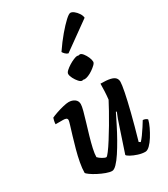

<svg xmlns="http://www.w3.org/2000/svg" viewBox="-231 -1074 1032 1178"><g transform="rotate(-30 284.5 -484.5)"><path d="M205 0Q189 0 164 -9Q139 -18 114 -31Q89 -44 71.5 -56.5Q54 -69 52 -75Q52 -105 59.5 -145.5Q67 -186 78.5 -228Q90 -270 101.5 -308Q113 -346 121 -372Q129 -398 129 -404Q129 -415 121 -418.5Q113 -422 100 -422H47Q47 -434 50 -446Q53 -458 55 -464Q69 -471 94 -479.5Q119 -488 144 -494Q169 -500 183 -500Q208 -500 225.5 -487.5Q243 -475 243 -452Q243 -438 235 -407.5Q227 -377 215 -338Q203 -299 191 -257.5Q179 -216 171 -180.5Q163 -145 163 -122Q173 -111 190 -101Q207 -91 216 -91Q221 -91 238.5 -114Q256 -137 279 -173.5Q302 -210 326.5 -251Q351 -292 371.5 -329.5Q392 -367 404 -390Q407 -414 408.5 -445Q410 -476 410 -500Q453 -500 477.5 -494.5Q502 -489 512 -477.5Q522 -466 522 -449Q522 -430 512 -379.5Q502 -329 482.5 -251.5Q463 -174 434 -73L445 -66Q456 -77 470.5 -97Q485 -117 499.5 -139.5Q514 -162 523 -177Q532 -177 542 -172.5Q552 -168 554 -163Q549 -142 536 -114.5Q523 -87 506.5 -60.5Q490 -34 472.5 -17Q455 0 440 0Q417 0 390.5 -8.5Q364 -17 345 -27.5Q326 -38 323 -45L375 -201Q385 -233 395 -260.5Q405 -288 411 -301L406 -304Q389 -270 368.5 -229Q348 -188 325 -147.5Q302 -107 280 -73.5Q258 -40 238.5 -20Q219 0 205 0ZM340 -572Q331 -572 318.5 -586Q306 -600 296.5 -618.5Q287 -637 287 -650Q287 -660 299.5 -671.5Q312 -683 329.5 -694Q347 -705 364 -712Q381 -719 390 -719Q400 -719 411.5 -704.5Q423 -690 431 -671.5Q439 -653 439 -639Q439 -630 427 -618.5Q415 -607 399 -596Q383 -585 367 -578.5Q351 -572 340 -572ZM322 -572Q312 -572 299.5 -586Q287 -600 277.5 -618.5Q268 -637 268 -650Q268 -660 280.5 -671.5Q293 -683 310.5 -694Q328 -705 345 -712Q362 -719 370 -719Q381 -719 392 -704.5Q403 -690 411 -671Q419 -652 419 -639Q419 -630 407.5 -618.5Q396 -607 380 -596Q364 -585 348 -578.5Q332 -572 322 -572ZM333 -759Q322 -762 312.5 -771.5Q303 -781 300 -788Q336 -841 370.5 -881.5Q405 -922 430.5 -945.5Q456 -969 467 -969Q478 -969 491.5 -958.5Q505 -948 516 -931.5Q527 -915 528 -899Z"/></g></svg>

Font: Texturina Medium 12pt
Style: Bold Italic
Weight: 700
Italic angle: -11°
Version: Version 1.002